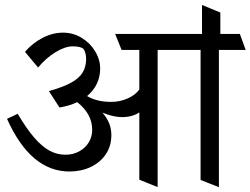

<svg xmlns="http://www.w3.org/2000/svg" viewBox="-20 -719 1028 788"><path d="M988.3 -514.2H878.4V49.3L803.2 19.5V-514.2H627V48.8L551.8 18.6V-257.8Q523.4 -238.3 480 -238.3Q445.3 -238.3 400.4 -256.8Q418.9 -235.4 428 -212.9Q437 -190.4 437 -164.6Q437 -119.6 414.1 -85.7Q391.1 -51.8 351.8 -33.4Q312.5 -15.1 265.1 -15.1Q105.5 -15.1 8.8 -231.4L52.7 -252Q88.4 -191.4 119.9 -154.8Q151.4 -118.2 182.4 -101.1Q213.4 -84 248.5 -84Q279.8 -84 304.9 -97.7Q330.1 -111.3 344.2 -134.5Q358.4 -157.7 358.4 -186Q358.4 -251.5 296.9 -299.8Q265.6 -284.7 224.1 -277.8L180.7 -345.2Q238.3 -361.3 271 -379.2Q303.7 -397 318.4 -420.2Q333 -443.4 333.5 -476.6Q333.5 -489.7 330.3 -501.5Q327.1 -513.2 321.8 -518.6Q317.4 -523.4 305.9 -526.1Q294.4 -528.8 278.8 -528.8Q247.1 -528.8 208 -504.9Q168.9 -481 136.2 -441.9L82.5 -506.3Q113.8 -542.5 155 -563.7Q196.3 -585 238.8 -585Q280.3 -585 315.2 -563.7Q350.1 -542.5 370.6 -508.3Q391.1 -474.1 391.1 -437.5Q391.1 -403.8 377.4 -375.2Q363.8 -346.7 337.4 -324.7Q377.9 -300.8 436 -300.8Q471.7 -300.8 503.4 -314.7Q535.2 -328.6 551.8 -351.6V-514.2H479L452.6 -579.6H809.1V-698.7L884.3 -667.5V-579.6H964.4Z"/></svg>

Font: Vesper Libre
Style: Regular
Weight: 400
Designer: Robert Keller & Kimya Gandhi
Foundry: Mota Italic
Version: Version 1.058